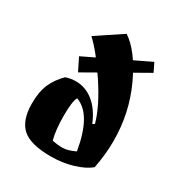

<svg xmlns="http://www.w3.org/2000/svg" viewBox="-174 -844 933 991"><g transform="rotate(30 292.5 -348.0)"><path d="M239 -304Q224 -278 224 -193Q224 -108 239 -52Q269 -45 300.5 -45Q332 -45 375 -66Q341 -269 239 -304ZM512 -207Q512 -125 495 -41Q460 -12 399.5 6Q339 24 271 24Q147 24 98.5 -21.5Q50 -67 50 -164Q50 -235 70.5 -281.5Q91 -328 131 -367Q160 -377 191 -377Q248 -377 295.5 -339Q343 -301 373 -228L385 -235Q360 -326 282 -444Q204 -562 142 -619L294 -720Q376 -666 444 -520Q512 -374 512 -207ZM515 -615 176 -422 139 -497 490 -666Z"/></g></svg>

Font: Joti One
Style: Regular
Weight: 400
Designer: Eduardo Rodriguez Tunni
Foundry: Eduardo Rodriguez Tunni
Version: Version 1.001